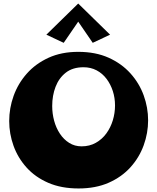

<svg xmlns="http://www.w3.org/2000/svg" viewBox="-20 -1052 889 1085"><path d="M424 13Q326 13 252.5 -19Q179 -51 130 -105.5Q81 -160 56.5 -228Q32 -296 32 -368Q32 -441 57 -510.5Q82 -580 131.5 -636Q181 -692 254 -725.5Q327 -759 422 -759Q520 -759 593.5 -726Q667 -693 717 -637.5Q767 -582 792 -513Q817 -444 817 -372Q817 -300 792 -231Q767 -162 717.5 -107Q668 -52 594.5 -19.5Q521 13 424 13ZM441 -225Q486 -225 521.5 -245Q557 -265 581 -298Q605 -331 617.5 -372Q630 -413 630 -456Q630 -499 617.5 -537.5Q605 -576 582 -606.5Q559 -637 526 -654.5Q493 -672 452 -672Q391 -672 352 -641.5Q313 -611 294 -561.5Q275 -512 275 -453Q275 -410 286 -369.5Q297 -329 318.5 -296.5Q340 -264 371 -244.5Q402 -225 441 -225ZM340 -810 242 -856 422 -1032 436 -950ZM504 -810 408 -950 422 -1032 602 -856Z"/></svg>

Font: Marhey Light
Style: Regular
Weight: 300
Designer: Nur Syamsi & Bustanul Arifin
Foundry: Namelatype
Version: Version 1.000